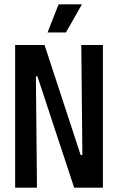

<svg xmlns="http://www.w3.org/2000/svg" viewBox="-20 -868 547 888"><path d="M50 0V-660H186L353 -151H361L356 -660H456V0H323L153 -515H146L151 0ZM285 -718H200L251 -848H359Z"/></svg>

Font: Bricolage Grotesque 48pt Condensed Medium
Style: Regular
Weight: 500
Width: 3
Designer: Mathieu Triay
Foundry: Atelier Triay
Version: Version 1.001;gftools[0.9.33.dev8+g029e19f]